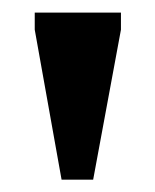

<svg xmlns="http://www.w3.org/2000/svg" viewBox="-20 -690 246 304"><path d="M77.5 -405.5 35 -643V-670H171.5V-643L127.5 -405.5Z"/></svg>

Font: Newsreader 16pt
Style: Bold
Weight: 700
Designer: Hugues Gentile
Foundry: Production Type
Version: Version 1.003; ttfautohint (v1.8.3)